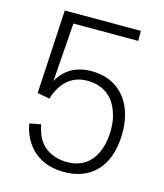

<svg xmlns="http://www.w3.org/2000/svg" viewBox="-107 -782 744 870"><g transform="rotate(15 265.0 -347.0)"><path d="M475 -315C451 -407 382 -467 278 -467C207 -467 154 -437 122 -379L142 -654H446V-701H89L67 -308L125 -297C127 -305 132 -320 136 -328C165 -389 209 -420 271 -420C351 -420 404 -376 424 -294C429 -276 431 -255 431 -232C431 -205 428 -182 423 -163C404 -83 352 -40 276 -40C209 -40 152 -72 130 -135C125 -149 122 -162 119 -175L66 -165C68 -151 72 -137 77 -123C108 -41 176 7 274 7C380 7 450 -49 475 -147C481 -172 485 -199 485 -231C485 -261 482 -289 475 -315Z"/></g></svg>

Font: Arthouse Owned Light
Style: Regular
Weight: 300
Designer: Jeremy Tribby
Foundry: Tribby Type
Version: Version 1.000;PS 001.000;hotconv 1.0.88;makeotf.lib2.5.64775